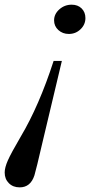

<svg xmlns="http://www.w3.org/2000/svg" viewBox="-105 -560 439 820"><path d="M124 -299.8H159.2L78.1 41Q48.8 167.5 42 189Q25.4 240.2 -21 240.2Q-49.3 240.2 -67.1 222.4Q-85 204.6 -85 176.8Q-85 155.8 -71.5 125.2Q-58.1 94.7 -16.1 22.9Q62 -108.4 124 -299.8ZM189 -415Q162.6 -415 144.3 -431.6Q126 -448.2 126 -473.1Q126 -500 148.4 -520Q170.9 -540 201.2 -540Q227.5 -540 243.7 -523.9Q259.8 -507.8 259.8 -482.9Q259.8 -455.1 239 -435.1Q218.3 -415 189 -415Z"/></svg>

Font: Libre Caslon Text
Style: Italic
Weight: 400
Italic angle: -25°
Designer: Pablo Impallari, Rodrigo Fuenzalida
Foundry: Pablo Impallari, Rodrigo Fuenzalida
Version: Version 1.002